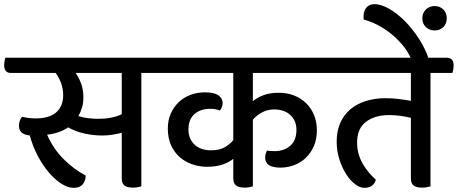

<svg xmlns="http://www.w3.org/2000/svg" viewBox="-51 -889 2196 921"><path d="M627 -539V5Q619 7 609.5 9Q600 11 587 11Q558 11 545.5 0.5Q533 -10 533 -33V-252Q513 -247 489.5 -243Q466 -239 439 -239Q397 -239 354 -248.5Q311 -258 276 -278Q233 -249 175 -243Q204 -176 254 -126Q304 -76 360 -47Q360 -22 346 -5Q332 12 303 12Q274 12 243 -8Q212 -28 183 -62Q154 -96 130 -141.5Q106 -187 92 -239Q64 -242 52 -254Q40 -266 40 -286Q40 -311 55 -329Q66 -326 83 -323.5Q100 -321 120 -321Q186 -321 219 -350.5Q252 -380 252 -432Q252 -464 241.5 -491.5Q231 -519 216 -539H1Q-31 -539 -31 -577Q-31 -585 -29.5 -594.5Q-28 -604 -25 -612H706Q738 -612 738 -575Q738 -567 736.5 -557Q735 -547 732 -539ZM421 -319Q486 -319 533 -341V-539H312Q328 -516 338.5 -487Q349 -458 349 -422Q349 -396 342.5 -373.5Q336 -351 325 -332Q348 -325 372.5 -322Q397 -319 421 -319Z M1162 -539V-404Q1185 -422 1214.5 -433Q1244 -444 1286 -444Q1326 -444 1359.5 -431Q1393 -418 1417.5 -394Q1442 -370 1455.5 -337Q1469 -304 1469 -264Q1469 -221 1454.5 -188Q1440 -155 1416 -132Q1392 -109 1360.5 -97Q1329 -85 1294 -85Q1221 -85 1221 -133Q1221 -144 1224 -153Q1227 -162 1230 -167Q1237 -165 1248 -164.5Q1259 -164 1267 -164Q1311 -164 1341 -189.5Q1371 -215 1371 -266Q1371 -310 1342 -337Q1313 -364 1264 -364Q1232 -364 1205.5 -349.5Q1179 -335 1162 -315V5Q1155 7 1145 9Q1135 11 1123 11Q1094 11 1081 0.5Q1068 -10 1068 -33V-127Q1047 -110 1016 -99.5Q985 -89 943 -89Q906 -89 872 -100.5Q838 -112 811.5 -135Q785 -158 769.5 -192.5Q754 -227 754 -272Q754 -313 768.5 -345Q783 -377 807 -399.5Q831 -422 863 -434Q895 -446 931 -446Q977 -446 997 -431.5Q1017 -417 1017 -394Q1017 -383 1013 -374.5Q1009 -366 1004 -359Q992 -363 982 -365Q972 -367 958 -367Q910 -367 881.5 -341.5Q853 -316 853 -268Q853 -223 882 -195.5Q911 -168 961 -168Q1004 -168 1029.5 -184Q1055 -200 1068 -217V-539H709Q677 -539 677 -577Q677 -585 678.5 -594.5Q680 -604 683 -612H1499Q1531 -612 1531 -575Q1531 -567 1529.5 -557Q1528 -547 1525 -539Z M2014 -539V5Q2006 7 1996.5 9Q1987 11 1974 11Q1945 11 1932.5 0.5Q1920 -10 1920 -33V-324Q1894 -330 1868.5 -333.5Q1843 -337 1815 -337Q1748 -337 1705 -305Q1662 -273 1662 -205Q1662 -175 1669.5 -149.5Q1677 -124 1689.5 -102.5Q1702 -81 1718 -62Q1734 -43 1752 -27Q1741 12 1697 12Q1676 12 1652.5 -5.5Q1629 -23 1609.5 -53.5Q1590 -84 1577 -124.5Q1564 -165 1564 -210Q1564 -261 1581.5 -300Q1599 -339 1630 -365Q1661 -391 1704 -404.5Q1747 -418 1798 -418Q1831 -418 1863 -414Q1895 -410 1920 -405V-539H1512Q1480 -539 1480 -577Q1480 -585 1481.5 -594.5Q1483 -604 1486 -612H2093Q2125 -612 2125 -575Q2125 -567 2123.5 -557Q2122 -547 2119 -539Z M1923 -602Q1908 -639 1881.5 -671Q1855 -703 1823 -728.5Q1791 -754 1757 -771Q1723 -788 1694 -795Q1693 -798 1693 -802.5Q1693 -807 1693 -812Q1693 -836 1706.5 -852.5Q1720 -869 1746 -869Q1777 -869 1815.5 -847Q1854 -825 1890.5 -788.5Q1927 -752 1958.5 -703.5Q1990 -655 2007 -602ZM1975 -801Q1975 -827 1992 -843.5Q2009 -860 2034 -860Q2059 -860 2075.5 -843.5Q2092 -827 2092 -801Q2092 -775 2075.5 -759Q2059 -743 2034 -743Q2009 -743 1992 -759Q1975 -775 1975 -801Z"/></svg>

Font: Baloo 2 Medium
Style: Regular
Weight: 500
Designer: Sarang Kulkarni and Ek Type
Foundry: Ek Type
Version: Version 1.640;hotconv 1.0.111;makeotfexe 2.5.65597; ttfautoh